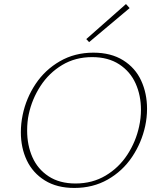

<svg xmlns="http://www.w3.org/2000/svg" viewBox="-20 -923 776 948"><path d="M406 -730 602 -903 620 -883 420 -715ZM83 -270Q83 -313 92 -356Q109 -438 155.5 -508Q202 -578 275.5 -620.5Q349 -663 441 -663Q528 -663 588 -625.5Q648 -588 677 -525Q706 -462 706 -386Q706 -343 697 -301Q679 -218 632 -148Q585 -78 512 -36.5Q439 5 347 5Q261 5 201.5 -32Q142 -69 112.5 -131Q83 -193 83 -270ZM667 -299Q676 -340 676 -381Q676 -452 649.5 -511Q623 -570 568.5 -605.5Q514 -641 435 -641Q352 -641 287 -602Q222 -563 180 -498.5Q138 -434 122 -359Q114 -323 114 -278Q114 -206 140 -147Q166 -88 220 -52.5Q274 -17 353 -17Q436 -17 501.5 -56Q567 -95 609 -159.5Q651 -224 667 -299Z"/></svg>

Font: Ysabeau Infant Extralight
Style: Italic
Weight: 200
Italic angle: -12°
Designer: Christian Thalmann (Catharsis Fonts)
Version: Version 0.003